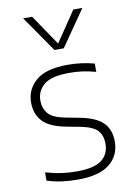

<svg xmlns="http://www.w3.org/2000/svg" viewBox="-91 -866 648 932"><g transform="rotate(-10 233.5 -399.5)"><path d="M216.5 9Q174.5 9 137.8 4Q101 -1 65 -12.5V-53.5Q108 -41 144 -36Q180 -31 218 -31Q303.5 -31 340.8 -59.5Q378 -88 378 -139Q378 -182 355 -205.8Q332 -229.5 273.5 -241L197.5 -255.5Q121.5 -271 89.2 -307Q57 -343 57 -399Q57 -463 106.5 -505.8Q156 -548.5 264 -548.5Q332 -548.5 394.5 -531.5V-490.5Q358.5 -500.5 328.2 -504.5Q298 -508.5 264.5 -508.5Q175.5 -508.5 139.2 -477.8Q103 -447 103 -400.5Q103 -363 124.2 -336.8Q145.5 -310.5 204 -299L279.5 -284.5Q358 -269 391.2 -234.5Q424.5 -200 424.5 -142.5Q424.5 -73 373.2 -32Q322 9 216.5 9ZM213 -630.5 90 -808H134.5L236 -658L337.5 -808H382L259 -630.5Z"/></g></svg>

Font: Encode Sans SmExp XLt
Style: Regular
Weight: 200
Width: 6
Designer: Multiple Designers
Foundry: Impallari Type
Version: Version 3.002; ttfautohint (v1.8.3) -l 8 -r 50 -G 200 -x 14 